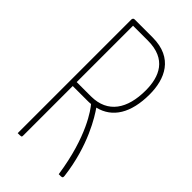

<svg xmlns="http://www.w3.org/2000/svg" viewBox="-219 -762 824 824"><g transform="rotate(45 192.5 -350.0)"><path d="M78 -700C68 -700 68 -690 68 -690V0C92 0 92 0 92 -10V-310H179C187 -310 195 -310 202 -311C217 -294 288 -200 317 0H330C338 -1 340 -2 340 -8V-12C320 -177 251 -285 229 -316C308 -335 351 -405 351 -518C351 -610 313 -700 187 -700ZM92 -334V-676H182C295 -676 327 -602 327 -518C327 -408 281 -334 178 -334Z"/></g></svg>

Font: Yanone Kaffeesatz Extra Light
Style: Regular
Weight: 200
Designer: Yanone (Cyrillic: Daniel Pouzeot & Huerta Tipografica)
Foundry: Yanone
Version: Version 1.100;PS 001.100;hotconv 1.0.70;makeotf.lib2.5.58329